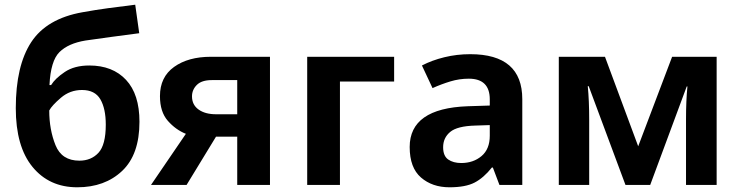

<svg xmlns="http://www.w3.org/2000/svg" viewBox="-20 -785 3141 815"><path d="M47 -326Q47 -163 118 -76.5Q189 10 308 10Q425 10 498.5 -59.5Q572 -129 572 -268Q572 -385 515 -446Q458 -507 359 -507Q296 -507 255 -479.5Q214 -452 197 -424H190Q195 -527 232.5 -564Q270 -601 343 -613Q389 -620 454 -628.5Q519 -637 571 -644L554 -765Q496 -758 440.5 -750.5Q385 -743 330 -733Q178 -706 112.5 -606Q47 -506 47 -326ZM317 -103Q242 -103 215.5 -169Q189 -235 189 -316Q200 -337 238.5 -370Q277 -403 328 -403Q383 -403 406 -363.5Q429 -324 429 -256Q429 -170 398 -136.5Q367 -103 317 -103Z M795 -376Q795 -404 815.5 -424.5Q836 -445 879 -445H987V-300H897Q851 -300 823 -320Q795 -340 795 -376ZM772 0 897 -205H987V0H1126V-544H875Q779 -544 719 -501Q659 -458 659 -377Q659 -310 692.5 -272Q726 -234 769 -217L621 0Z M1653 -544V-439H1423V0H1284V-544Z M2059 -254V-209Q2059 -152 2024 -122.5Q1989 -93 1938 -93Q1904 -93 1882.5 -108Q1861 -123 1861 -160Q1861 -200 1891 -225Q1921 -250 1998 -252ZM1976 -555Q1919 -555 1866 -542Q1813 -529 1771 -507L1816 -411Q1854 -428 1892 -439.5Q1930 -451 1970 -451Q2059 -451 2059 -363V-337L1965 -334Q1719 -325 1719 -161Q1719 -73 1767 -31.5Q1815 10 1888 10Q1956 10 1994.5 -10Q2033 -30 2068 -74H2072L2100 0H2197V-364Q2197 -555 1976 -555Z M3022 -544H2833L2689 -164L2548 -544H2352V0H2481V-276Q2481 -358 2475 -419H2479L2635 0H2740L2895 -418H2898Q2892 -358 2892 -280V0H3022Z"/></svg>

Font: Noto Sans UI
Style: Bold
Weight: 700
Designer: Monotype Design Team
Foundry: Monotype Imaging Inc.
Version: Version 1.901